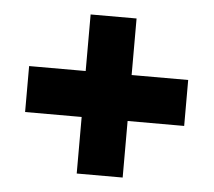

<svg xmlns="http://www.w3.org/2000/svg" viewBox="-38 -497 542 487"><g transform="rotate(5 232.5 -253.5)"><path d="M174 -51V-195H30V-312H174V-456H291V-312H435V-195H291V-51Z"/></g></svg>

Font: Blaka Ink
Style: Regular
Weight: 400
Designer: Mohamed Gaber
Foundry: Kief Type Foundry
Version: Version 1.003; ttfautohint (v1.8.4.7-5d5b)